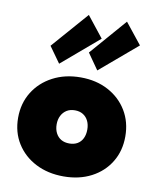

<svg xmlns="http://www.w3.org/2000/svg" viewBox="-81 -756 671 830"><g transform="rotate(10 255.0 -341.0)"><path d="M254.5 12Q185.5 12 132 -15.5Q78.5 -43 48 -91.8Q17.5 -140.5 17.5 -204Q17.5 -267.5 48 -316.8Q78.5 -366 132 -394.2Q185.5 -422.5 254.5 -422.5Q323 -422.5 375.8 -394.2Q428.5 -366 458.2 -316.8Q488 -267.5 488 -204Q488 -140.5 458.2 -91.8Q428.5 -43 375.8 -15.5Q323 12 254.5 12ZM254.5 -132.5Q275 -132.5 290 -141.2Q305 -150 313 -166.5Q321 -183 321 -205Q321 -226.5 313 -243Q305 -259.5 290 -268.8Q275 -278 254.5 -278Q233.5 -278 218.5 -268.8Q203.5 -259.5 195 -243Q186.5 -226.5 186.5 -205Q186.5 -183 195 -166.5Q203.5 -150 218.5 -141.2Q233.5 -132.5 254.5 -132.5ZM319 -464.5 270 -534.5 409 -694.5 482 -603ZM151.5 -464.5 101.5 -534.5 241.5 -694.5 314 -603Z"/></g></svg>

Font: League Spartan Thin ExtraBold
Style: Regular
Weight: 800
Version: Version 2.002